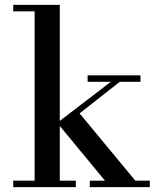

<svg xmlns="http://www.w3.org/2000/svg" viewBox="-20 -770 661 790"><path d="M34.5 0V-26.5H122.5V-723.5H34.5V-750H226V-26.5H292V0ZM349.5 0V-26.5H412L215.5 -264.5L436 -433.5H340.5V-460H558V-433.5H473L307.5 -303.5L537 -26.5H596.5V0Z"/></svg>

Font: Bodoni Moda SC 9pt Medium
Style: Regular
Weight: 500
Designer: Owen Earl
Foundry: indestructible type
Version: Version 2.005